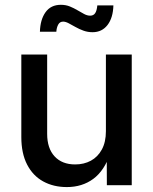

<svg xmlns="http://www.w3.org/2000/svg" viewBox="-20 -759 628 787"><path d="M253.9 7.8Q199.2 7.8 157 -15.4Q114.7 -38.6 91.1 -84.5Q67.4 -130.4 67.4 -197.3V-535.6H173.3V-210.4Q173.3 -150.9 203.9 -117.9Q234.4 -85 288.1 -85Q324.2 -85 352.5 -100.3Q380.9 -115.7 397.5 -146.2Q414.1 -176.8 414.1 -221.2V-535.6H520V0H418L417.5 -131.8H432.6Q408.2 -59.6 362.5 -25.9Q316.9 7.8 253.9 7.8ZM359.4 -627Q339.8 -627 322.3 -633.3Q304.7 -639.6 289.3 -648.4Q273.9 -657.2 261.2 -663.8Q248.5 -670.4 238.8 -670.4Q225.1 -670.4 218.5 -658Q211.9 -645.5 210.9 -628.9H143.6Q145 -678.7 166.7 -709Q188.5 -739.3 229.5 -739.3Q250 -739.3 266.6 -732.4Q283.2 -725.6 297.6 -717Q312 -708.5 324.7 -701.7Q337.4 -694.8 349.6 -694.8Q363.3 -694.8 370.1 -705.1Q377 -715.3 378.9 -736.8H444.8Q443.4 -686 420.7 -656.5Q397.9 -627 359.4 -627Z"/></svg>

Font: Inter 20pt Medium
Style: Regular
Weight: 500
Version: Version 4.001;git-66647c0bb